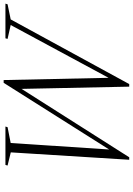

<svg xmlns="http://www.w3.org/2000/svg" viewBox="146 -882 745 1078"><g transform="rotate(-90 519.0 -342.5)"><path d="M918 -655.5 840 -673 843.5 -685H1038L1034.5 -673L949.5 -655.5L586.5 10H572L559 -617.5L578.5 -624.5L175.5 10H161.5L203 -655L129 -673L132.5 -685H348L344.5 -673L255.5 -655.5L217 -69.5L194 -63L593.5 -695H609L622.5 -64.5L595 -56.5Z"/></g></svg>

Font: Newsreader 36pt Light
Style: Italic
Weight: 300
Italic angle: -17°
Designer: Hugues Gentile
Foundry: Production Type
Version: Version 1.003